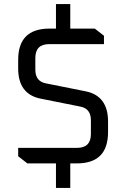

<svg xmlns="http://www.w3.org/2000/svg" viewBox="-20 -800 618 940"><path d="M69 -35V-76H357Q425 -76 425 -144V-211Q425 -268 374 -278L179 -317Q69 -339 69 -465V-507Q69 -660 222 -660H254V-780H324V-660H444L489 -625V-584H221Q153 -584 153 -516V-459Q153 -402 204 -392L399 -353Q509 -331 509 -205V-153Q509 0 356 0H324V120H254V0H114Z"/></svg>

Font: Oxanium
Style: Regular
Weight: 400
Designer: Severin Meyer
Version: Version 1.001